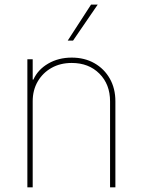

<svg xmlns="http://www.w3.org/2000/svg" viewBox="-20 -798 608 818"><path d="M119.3 -366.5V0H96.6V-545.5H119.3V-458.8H122.2Q141.3 -501.4 185.2 -527Q229 -552.6 285.5 -552.6Q340.2 -552.6 382.1 -528.8Q424 -505 447.8 -463.1Q471.6 -421.2 471.6 -366.5V0H448.9V-366.5Q448.9 -438.9 403.4 -484.4Q358 -529.8 285.5 -529.8Q237.2 -529.8 199.8 -508.9Q162.3 -487.9 140.8 -451Q119.3 -414.1 119.3 -366.5ZM268.5 -625 367.9 -778.4H396.3L291.2 -625Z"/></svg>

Font: Inter UI Thin
Style: Regular
Weight: 100
Designer: Rasmus Andersson
Foundry: rsms
Version: 3.2;8d6f07862